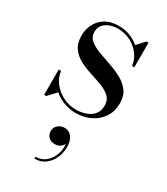

<svg xmlns="http://www.w3.org/2000/svg" viewBox="-192 -556 825 947"><g transform="rotate(30 220.5 -82.0)"><path d="M166 147.3Q166 127.3 181.4 113.7Q196.8 100.1 219.6 100.1Q243.2 100.1 259.4 120.1Q275.6 140.1 275.6 178.1Q275.6 209.3 262.8 238.9Q250 268.5 225.2 287.5Q200.4 306.5 164.4 306.5V295.7Q196.8 295.7 220 276.9Q243.2 258.1 254.6 228.3Q266 198.5 262.4 165.3Q258.4 176.1 246 185.3Q233.6 194.5 216.4 194.5Q190.8 194.5 178.4 180.7Q166 166.9 166 147.3ZM60.5 10H48.5V-134H62Q66 -98.5 88.8 -69.2Q111.5 -40 146 -22.5Q180.5 -5 220 -5Q248.5 -5 274.5 -13.8Q300.5 -22.5 317.2 -42Q334 -61.5 334 -93Q334 -124.5 314.2 -142.8Q294.5 -161 263.5 -172.8Q232.5 -184.5 197.8 -195.5Q163 -206.5 132 -222.5Q101 -238.5 81.5 -265.8Q62 -293 62 -337.5Q62 -369.5 76.5 -399.8Q91 -430 121.5 -449.5Q152 -469 199.5 -469Q234 -469 263.2 -457.5Q292.5 -446 314.5 -427L354 -470H366V-330H352.5Q350.5 -360.5 330.8 -389Q311 -417.5 277.2 -436.2Q243.5 -455 200.5 -455Q162 -455 135 -436Q108 -417 108 -383.5Q108 -355 128.8 -337.5Q149.5 -320 182 -307.8Q214.5 -295.5 251 -283.2Q287.5 -271 320 -253.8Q352.5 -236.5 373 -209.5Q393.5 -182.5 393.5 -139.5Q393.5 -95 371.5 -61.2Q349.5 -27.5 312 -8.8Q274.5 10 227 10Q191.5 10 159.2 -2.2Q127 -14.5 103 -35.5Z"/></g></svg>

Font: Bodoni Moda 16pt
Style: Regular
Weight: 400
Version: Version 2.3